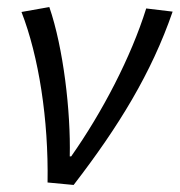

<svg xmlns="http://www.w3.org/2000/svg" viewBox="-20 -518 510 545"><path d="M115 0 189 7C317 -159 410 -311 470 -485L395 -494C352 -356 270 -199 182 -74H178C181 -201 160 -382 120 -498L41 -484C90 -358 118 -179 115 0Z"/></svg>

Font: Source Sans Pro
Style: Italic
Weight: 400
Italic angle: -11°
Designer: Paul D. Hunt
Foundry: Adobe Systems Incorporated
Version: Version 3.006;hotconv 1.0.111;makeotfexe 2.5.65597